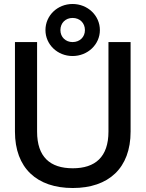

<svg xmlns="http://www.w3.org/2000/svg" viewBox="-20 -931 730 963"><path d="M345 12C525 12 635 -88 635 -271V-720H524V-271C524 -144 458 -87 345 -87C231 -87 166 -144 166 -271V-720H55V-271C55 -88 165 12 345 12ZM344 -650C420 -650 481 -708 481 -780C481 -853 420 -911 344 -911C268 -911 208 -853 208 -780C208 -708 268 -650 344 -650ZM344 -720C309 -720 283 -745 283 -780C283 -816 309 -841 344 -841C380 -841 406 -816 406 -780C406 -745 380 -720 344 -720Z"/></svg>

Font: Aspekta 500
Style: Regular
Weight: 500
Designer: Ivo Dolenc
Version: Version 2.100